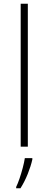

<svg xmlns="http://www.w3.org/2000/svg" viewBox="-20 -780 257 1021"><path d="M128 0H90V-760H128ZM152 68Q144 104 127.5 145Q111 186 89 221H66V214Q74 198 83.5 170.5Q93 143 101 112.5Q109 82 112 61H152Z"/></svg>

Font: Noto Sans Thai ExtraLight
Style: Regular
Weight: 200
Designer: Monotype Design Team
Foundry: Monotype Imaging Inc.
Version: Version 2.001; ttfautohint (v1.8.4.7-5d5b)